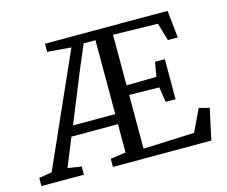

<svg xmlns="http://www.w3.org/2000/svg" viewBox="-149 -662 912 773"><g transform="rotate(-15 307.0 -275.0)"><path d="M232 0V-34L296 -43V-161H102L54 -43L111 -34V0H-66V-34L-12 -43L195 -508L96 -516V-550H607L619 -436H578L556 -510L370 -514V-303L495 -305L505 -365H546V-198H505L495 -261L370 -263V-39L583 -48L627 -140L670 -129L642 0ZM206 -415 120 -203H296V-511H247Z"/></g></svg>

Font: Aikya
Style: Regular
Weight: 400
Designer: Neelakash Kshetrimayum (Latin subset based on Merriweather by Eben Sorkin)
Foundry: Brand New Type
Version: Version 1.00 b005